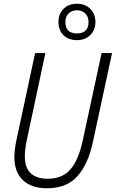

<svg xmlns="http://www.w3.org/2000/svg" viewBox="-20 -998 620 1028"><path d="M491 -882Q490 -924 463 -951Q436 -978 392 -978Q348 -978 320.5 -951Q293 -924 293 -881Q293 -836 320 -809.5Q347 -783 392 -783Q435 -783 463 -810Q491 -837 491 -882ZM330 -881Q330 -908 347 -925.5Q364 -943 392 -943Q420 -943 437 -925.5Q454 -908 454 -881Q454 -819 392 -819Q330 -819 330 -881ZM477 -236 580 -714H524L422 -241Q400 -141 357 -91Q314 -41 236 -41Q113 -41 113 -161Q113 -196 122 -241L223 -714H168L67 -243Q57 -194 57 -157Q57 -76 103 -33Q149 10 232 10Q337 10 394.5 -54.5Q452 -119 477 -236Z"/></svg>

Font: Noto Sans UI SemiCondensed Light
Style: Italic
Weight: 300
Width: 4
Designer: Monotype Design Team
Foundry: Monotype Imaging Inc.
Version: 1.001